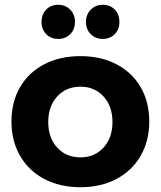

<svg xmlns="http://www.w3.org/2000/svg" viewBox="-20 -778 673 804"><path d="M605 -269Q605 -188 569 -125.5Q533 -63 467.5 -28.5Q402 6 317 6Q231 6 165.5 -28.5Q100 -63 64 -125.5Q28 -188 28 -269Q28 -351 64 -413Q100 -475 165.5 -509Q231 -543 317 -543Q402 -543 467.5 -509Q533 -475 569 -413Q605 -351 605 -269ZM182 -267Q182 -201 219.5 -160Q257 -119 317 -119Q376 -119 413.5 -160Q451 -201 451 -267Q451 -333 413.5 -374Q376 -415 317 -415Q257 -415 219.5 -374Q182 -333 182 -267ZM294 -686Q294 -655 274 -635Q254 -615 224 -615Q193 -615 173.5 -635Q154 -655 154 -686Q154 -718 173.5 -738Q193 -758 224 -758Q254 -758 274 -737.5Q294 -717 294 -686ZM480 -686Q480 -655 460.5 -635Q441 -615 410 -615Q380 -615 360 -635Q340 -655 340 -686Q340 -717 360 -737.5Q380 -758 410 -758Q441 -758 460.5 -738Q480 -718 480 -686Z"/></svg>

Font: Montserrat arm2 SemiBold
Style: Regular
Weight: 600
Designer: Julieta Ulanovsky
Foundry: Julieta Ulanovsky
Version: Version 6.000